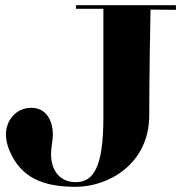

<svg xmlns="http://www.w3.org/2000/svg" viewBox="-20 -691 715 741"><path d="M659 -671H273V-657H379V-237C379 -40 338 12 272 12C214 12 177 -30 177 -96C177 -124 184 -147 184 -171C184 -230 155 -275 101 -275C44 -275 3 -229 3 -172C3 -153 7 -132 17 -109C61 -5 146 30 272 30C398 30 554 -57 556 -243C556 -243 556 -423 561 -654L659 -653Z"/></svg>

Font: Purple Purse
Style: Regular
Weight: 400
Designer: Astigmatic (AOETI)
Foundry: Astigmatic (AOETI)
Version: Version 1.000